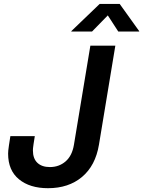

<svg xmlns="http://www.w3.org/2000/svg" viewBox="-20 -964 741 994"><path d="M228.5 10.3Q134.3 10.3 78.1 -35.9Q22 -82 22 -168.5Q22 -175.8 22.9 -185.3Q23.9 -194.8 26.4 -212.2Q28.8 -229.5 33.7 -259.3H160.2Q155.8 -231.9 153.6 -217.5Q151.4 -203.1 150.9 -196.5Q150.4 -189.9 150.4 -185.1Q150.4 -143.1 173.6 -121.1Q196.8 -99.1 238.3 -99.1Q285.6 -99.1 319.6 -128.4Q353.5 -157.7 362.8 -214.8L447.8 -727.5H577.1L492.2 -214.4Q474.1 -106.4 404.8 -48.1Q335.4 10.3 228.5 10.3ZM456.5 -800.8H349.1V-802.7L496.1 -943.8H599.6L700.7 -802.7V-800.8H592.3L538.1 -884.3Z"/></svg>

Font: Inter 24pt SemiBold
Style: Italic
Weight: 600
Italic angle: -9.3988°
Designer: Rasmus Andersson
Foundry: rsms
Version: Version 4.001;git-66647c0bb